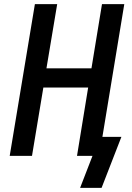

<svg xmlns="http://www.w3.org/2000/svg" viewBox="-20 -755 640 930"><path d="M472 155H368L428 0H353L407 -331H190L135 0H27L149 -735H257L205 -424H423L474 -735H582L476 -92H568Z"/></svg>

Font: Iosevka Curly SmBdEx
Style: Italic
Weight: 600
Width: 7
Italic angle: -9°
Monospace: yes
Designer: Belleve Invis
Foundry: Belleve Invis
Version: Version 11.1.0; ttfautohint (v1.8.3)